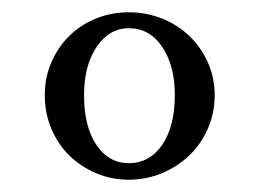

<svg xmlns="http://www.w3.org/2000/svg" viewBox="-20 -800 423 313"><path d="M190 -780Q218 -780 243.5 -770Q269 -760 288 -742Q307 -724 318.5 -699Q330 -674 330 -645Q330 -615 318.5 -589.5Q307 -564 288 -546Q269 -528 243.5 -517.5Q218 -507 190 -507Q162 -507 137 -517.5Q112 -528 93.5 -546Q75 -564 64 -589.5Q53 -615 53 -645Q53 -674 64 -699Q75 -724 93.5 -742Q112 -760 137 -770Q162 -780 190 -780ZM190 -754Q158 -754 137.5 -723.5Q117 -693 117 -645Q117 -594 137 -564Q157 -534 190 -534Q224 -534 244.5 -564Q265 -594 265 -645Q265 -693 244.5 -723.5Q224 -754 190 -754Z"/></svg>

Font: SVN-Libre Baskerville
Style: Regular
Weight: 400
Designer: Pablo Impallari, Rodrigo Fuenzalida
Foundry: Pablo Impallari, Rodrigo Fuenzalida
Version: Version 1.000; ttfautohint (v1.8.4)